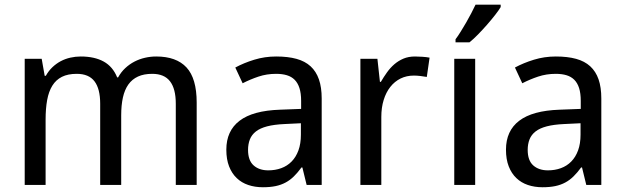

<svg xmlns="http://www.w3.org/2000/svg" viewBox="-20 -786 2655 816"><path d="M727.1 0V-345.2Q727.1 -408.7 702.6 -440.4Q678.2 -472.2 627 -472.2Q591.3 -472.2 566.4 -460.7Q541.5 -449.2 525.6 -427Q509.8 -404.8 502.4 -371.8Q495.1 -338.9 495.1 -295.9V0H405.8V-345.2Q405.8 -408.7 381.6 -440.4Q357.4 -472.2 306.2 -472.2Q268.6 -472.2 243.2 -459.5Q217.8 -446.8 202.4 -421.9Q187 -397 180.4 -360.8Q173.8 -324.7 173.8 -277.8V0H85V-536.1H157.2L169.9 -463.9H174.8Q186.5 -484.9 202.6 -500.2Q218.8 -515.6 238 -525.9Q257.3 -536.1 279.1 -541Q300.8 -545.9 323.2 -545.9Q381.8 -545.9 420.7 -524.4Q459.5 -502.9 478 -457H481.9Q494.6 -480 512.5 -496.6Q530.3 -513.2 551.5 -524.2Q572.8 -535.2 596.2 -540.5Q619.6 -545.9 644 -545.9Q729.5 -545.9 772.7 -499.3Q815.9 -452.6 815.9 -350.1V0Z M1283.2 0 1265.1 -74.2H1261.2Q1245.1 -52.2 1229 -36.4Q1212.9 -20.5 1193.8 -10.3Q1174.8 0 1151.4 4.9Q1127.9 9.8 1097.2 9.8Q1063.5 9.8 1035.2 0.2Q1006.8 -9.3 986.1 -29.1Q965.3 -48.8 953.6 -78.9Q941.9 -108.9 941.9 -149.9Q941.9 -230 998.3 -272.9Q1054.7 -315.9 1169.9 -319.8L1259.8 -323.2V-356.9Q1259.8 -389.6 1252.7 -411.6Q1245.6 -433.6 1232.2 -447Q1218.8 -460.4 1199 -466.3Q1179.2 -472.2 1153.8 -472.2Q1113.3 -472.2 1078.4 -460.4Q1043.5 -448.7 1011.2 -432.1L980 -499Q1016.1 -518.6 1060.5 -532.2Q1105 -545.9 1153.8 -545.9Q1203.6 -545.9 1240 -535.9Q1276.4 -525.9 1300 -504.2Q1323.7 -482.4 1335.4 -448.7Q1347.2 -415 1347.2 -367.2V0ZM1120.1 -62Q1149.9 -62 1175.3 -71.3Q1200.7 -80.6 1219.2 -99.4Q1237.8 -118.2 1248.3 -146.7Q1258.8 -175.3 1258.8 -213.9V-262.2L1189 -258.8Q1145 -256.8 1115.2 -249Q1085.4 -241.2 1067.6 -227.3Q1049.8 -213.4 1042 -193.6Q1034.2 -173.8 1034.2 -148.9Q1034.2 -104 1057.9 -83Q1081.5 -62 1120.1 -62Z M1743.7 -545.9Q1757.8 -545.9 1775.4 -544.7Q1793 -543.5 1805.7 -541L1793.9 -459Q1780.3 -461.4 1765.9 -463.1Q1751.5 -464.8 1738.8 -464.8Q1708 -464.8 1682.6 -452.4Q1657.2 -439.9 1638.9 -416.7Q1620.6 -393.6 1610.6 -361.1Q1600.6 -328.6 1600.6 -289.1V0H1511.7V-536.1H1584L1594.7 -438H1598.6Q1610.8 -459 1624.8 -478.5Q1638.7 -498 1656 -512.9Q1673.3 -527.8 1694.8 -536.9Q1716.3 -545.9 1743.7 -545.9Z M1999.5 0H1910.6V-536.1H1999.5ZM1916 -619.1Q1926.8 -633.3 1938.2 -651.9Q1949.7 -670.4 1961.2 -690.2Q1972.7 -710 1982.9 -729.7Q1993.2 -749.5 2001 -766.1H2107.9V-755.9Q2100.1 -742.7 2084.7 -722.9Q2069.3 -703.1 2050.5 -681.6Q2031.7 -660.2 2012 -639.9Q1992.2 -619.6 1975.1 -606H1916Z M2471.7 0 2453.6 -74.2H2449.7Q2433.6 -52.2 2417.5 -36.4Q2401.4 -20.5 2382.3 -10.3Q2363.3 0 2339.8 4.9Q2316.4 9.8 2285.6 9.8Q2252 9.8 2223.6 0.2Q2195.3 -9.3 2174.6 -29.1Q2153.8 -48.8 2142.1 -78.9Q2130.4 -108.9 2130.4 -149.9Q2130.4 -230 2186.8 -272.9Q2243.2 -315.9 2358.4 -319.8L2448.2 -323.2V-356.9Q2448.2 -389.6 2441.2 -411.6Q2434.1 -433.6 2420.7 -447Q2407.2 -460.4 2387.5 -466.3Q2367.7 -472.2 2342.3 -472.2Q2301.8 -472.2 2266.8 -460.4Q2231.9 -448.7 2199.7 -432.1L2168.5 -499Q2204.6 -518.6 2249 -532.2Q2293.5 -545.9 2342.3 -545.9Q2392.1 -545.9 2428.5 -535.9Q2464.8 -525.9 2488.5 -504.2Q2512.2 -482.4 2523.9 -448.7Q2535.6 -415 2535.6 -367.2V0ZM2308.6 -62Q2338.4 -62 2363.8 -71.3Q2389.2 -80.6 2407.7 -99.4Q2426.3 -118.2 2436.8 -146.7Q2447.3 -175.3 2447.3 -213.9V-262.2L2377.4 -258.8Q2333.5 -256.8 2303.7 -249Q2273.9 -241.2 2256.1 -227.3Q2238.3 -213.4 2230.5 -193.6Q2222.7 -173.8 2222.7 -148.9Q2222.7 -104 2246.3 -83Q2270 -62 2308.6 -62Z"/></svg>

Font: Droid Sans
Style: Regular
Weight: 400
Foundry: Ascender Corporation
Version: Version 1.00 build 114